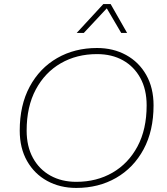

<svg xmlns="http://www.w3.org/2000/svg" viewBox="-20 -914 820 944"><path d="M355 10Q275 10 212 -24.5Q149 -59 113 -122.5Q77 -186 77 -272Q77 -397 126 -488Q175 -579 261 -628.5Q347 -678 457 -678Q537 -678 600 -643.5Q663 -609 699 -545.5Q735 -482 735 -396Q735 -271 686 -180Q637 -89 551 -39.5Q465 10 355 10ZM355 -20Q455 -20 533 -65Q611 -110 656 -194Q701 -278 701 -396Q701 -474 670 -530.5Q639 -587 584.5 -617.5Q530 -648 457 -648Q357 -648 279 -603Q201 -558 156 -474Q111 -390 111 -272Q111 -194 142 -137.5Q173 -81 228 -50.5Q283 -20 355 -20ZM357 -752 488 -894H524L605 -752H576L505 -873L392 -752Z"/></svg>

Font: Gantari Thin
Style: Italic
Weight: 100
Italic angle: -10°
Designer: Anugrah Pasau
Foundry: Lafontype
Version: Version 1.000; ttfautohint (v1.8.4.7-5d5b)